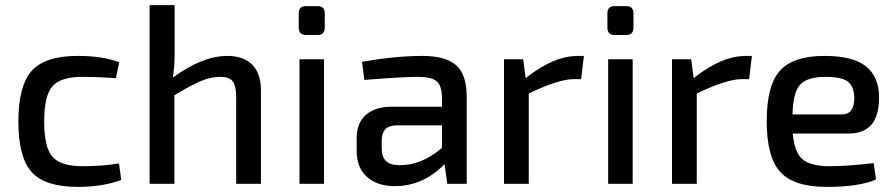

<svg xmlns="http://www.w3.org/2000/svg" viewBox="-20 -720 3510 752"><path d="M446 -80 455 -15Q381 12 285 12Q157 12 104.5 -45.5Q52 -103 52 -244Q52 -385 104.5 -443Q157 -501 285 -501Q383 -501 447 -476L434 -414Q359 -419 302 -419Q218 -419 185.5 -382Q153 -345 153 -244Q153 -143 185.5 -106Q218 -69 302 -69Q384 -69 446 -80Z M664 -700V-511Q664 -462 657 -416Q773 -501 870 -501Q934 -501 968 -466.5Q1002 -432 1002 -366V0H905V-338Q905 -384 891.5 -401.5Q878 -419 843 -419Q805 -419 765.5 -402Q726 -385 663 -347V0H566V-700Z M1178 -696H1224Q1252 -696 1252 -668V-612Q1252 -583 1224 -583H1178Q1150 -583 1150 -612V-668Q1150 -696 1178 -696ZM1249 0H1153V-488H1249Z M1407 -407 1398 -478Q1530 -501 1635 -501Q1724 -501 1766 -465Q1808 -429 1808 -340V0H1732L1721 -77Q1637 9 1526 9Q1458 9 1417.5 -27Q1377 -63 1377 -129V-180Q1377 -238 1413 -270Q1449 -302 1515 -302H1711V-340Q1710 -385 1690 -402Q1670 -419 1614 -419Q1559 -419 1407 -407ZM1475 -167V-141Q1475 -105 1492 -89Q1509 -73 1546 -73Q1633 -73 1711 -141V-229H1533Q1501 -228 1488 -212.5Q1475 -197 1475 -167Z M2267 -501 2256 -410H2226Q2169 -410 2051 -354V0H1954V-488H2029L2039 -414Q2148 -501 2244 -501Z M2387 -696H2433Q2461 -696 2461 -668V-612Q2461 -583 2433 -583H2387Q2359 -583 2359 -612V-668Q2359 -696 2387 -696ZM2458 0H2362V-488H2458Z M2925 -501 2914 -410H2884Q2827 -410 2709 -354V0H2612V-488H2687L2697 -414Q2806 -501 2902 -501Z M3304 -197H3085Q3092 -121 3124.5 -95Q3157 -69 3231 -69Q3296 -69 3402 -81L3411 -17Q3345 12 3218 12Q3090 12 3036.5 -46Q2983 -104 2983 -245Q2983 -387 3035.5 -444Q3088 -501 3209 -501Q3321 -501 3372 -460Q3423 -419 3423 -337Q3423 -197 3304 -197ZM3084 -272H3278Q3326 -272 3326 -337Q3325 -382 3300.5 -400.5Q3276 -419 3214 -419Q3142 -419 3114 -388.5Q3086 -358 3084 -272Z"/></svg>

Font: Exo 2.0 Medium
Style: Regular
Weight: 500
Designer: Natanael Gama
Version: Version 1.001;PS 001.001;hotconv 1.0.70;makeotf.lib2.5.58329